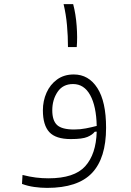

<svg xmlns="http://www.w3.org/2000/svg" viewBox="-20 -683 626 920"><path d="M205.6 217.3Q175.8 217.3 144.3 212.9Q112.8 208.5 85.4 198.2L87.9 155.3Q122.6 164.1 151.9 167.7Q181.2 171.4 212.4 171.4Q336.4 171.4 388.4 113.5Q440.4 55.7 443.4 -52.2L434.1 -51.8Q422.9 -37.1 398.9 -26.9Q375 -16.6 319.3 -16.6Q247.1 -16.6 216.3 -50Q185.5 -83.5 185.5 -154.3Q185.5 -199.7 202.9 -238.8Q220.2 -277.8 253.4 -302Q286.6 -326.2 333.5 -326.2Q404.8 -326.2 446.5 -261.2Q488.3 -196.3 488.3 -70.8Q488.3 74.7 420.7 146Q353 217.3 205.6 217.3ZM443.4 -79.6Q441.4 -174.3 412.1 -227.3Q382.8 -280.3 330.1 -280.3Q281.2 -280.3 255.9 -242.7Q230.5 -205.1 230.5 -154.3Q230.5 -105.5 253.4 -84Q276.4 -62.5 335.4 -62.5Q364.7 -62.5 391.8 -67.9Q418.9 -73.2 443.4 -79.6ZM305.7 -457.5Q305.7 -509.8 301 -561.8Q296.4 -613.8 284.7 -663.1H330.6Q343.3 -615.2 347.4 -558.3Q351.6 -501.5 347.7 -457.5Z"/></svg>

Font: Cascadia Code NF ExtraLight
Style: Regular
Weight: 200
Monospace: yes
Designer: Aaron Bell
Foundry: Saja Typeworks
Version: Version 2404.023; ttfautohint (v1.8.4)